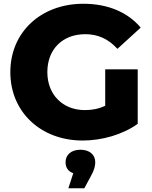

<svg xmlns="http://www.w3.org/2000/svg" viewBox="-20 -734 810 1022"><path d="M540 -365V-171C504 -154 469 -148 432 -148C313 -148 232 -231 232 -350C232 -472 313 -552 434 -552C501 -552 557 -527 605 -474L729 -587C660 -669 554 -714 424 -714C198 -714 35 -563 35 -350C35 -137 198 14 420 14C522 14 633 -17 713 -75V-365ZM465 201C483 169 487 147 487 129C487 90 457 63 408 63C359 63 329 90 329 129C329 158 343 179 370 188L344 268H429Z"/></svg>

Font: Montserrat-Alt1 ExtBd
Style: Regular
Weight: 800
Designer: Differentunic
Foundry: Differentunic
Version: Version 7.222